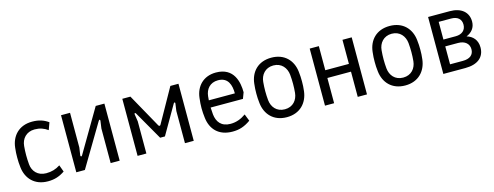

<svg xmlns="http://www.w3.org/2000/svg" viewBox="-22 -1062 4182 1625"><g transform="rotate(-15 2069.5 -249.5)"><path d="M256 12C315 12 358 -3 404 -34L382 -94C344 -69 305 -58 259 -58C184 -58 142 -109 137 -169C132 -224 132 -274 137 -329C142 -390 184 -442 258 -442C305 -442 339 -429 373 -405L396 -468C357 -496 314 -511 255 -511C138 -511 71 -435 60 -335C56 -304 55 -276 55 -249C55 -222 56 -195 60 -163C71 -64 138 12 256 12Z M506 0H581L802 -371C809 -384 818 -379 816 -368L807 -303V0H886V-500H810L589 -124C583 -114 574 -120 575 -129L585 -196V-500H506Z M1043 0H1120V-282L1110 -347C1109 -356 1118 -360 1123 -350L1267 -99H1309L1454 -350C1460 -360 1468 -356 1467 -347L1458 -282V0H1535V-500H1464L1298 -204C1293 -195 1285 -195 1279 -204L1114 -500H1043Z M1874 10C1932 10 1978 -4 2033 -43L2009 -104C1968 -75 1925 -58 1874 -58C1792 -58 1757 -109 1750 -174C1748 -195 1747 -216 1746 -235H2029L2049 -288C2049 -375 2024 -510 1865 -510C1753 -510 1687 -436 1676 -338C1672 -305 1670 -277 1670 -249C1670 -221 1672 -194 1676 -162C1688 -64 1751 10 1874 10ZM1747 -298 1750 -333C1756 -393 1794 -442 1865 -442C1955 -442 1975 -369 1975 -298Z M2350 11C2466 11 2533 -65 2545 -164C2549 -195 2550 -222 2550 -249C2550 -276 2549 -304 2545 -335C2534 -435 2466 -510 2350 -510C2233 -510 2166 -435 2155 -335C2151 -304 2150 -275 2150 -248C2150 -222 2151 -195 2155 -164C2166 -65 2233 11 2350 11ZM2350 -58C2278 -58 2238 -109 2232 -170C2227 -223 2227 -274 2232 -329C2237 -389 2278 -442 2350 -442C2422 -442 2462 -389 2468 -329C2473 -273 2473 -223 2468 -170C2462 -109 2422 -58 2350 -58Z M2685 0H2765V-221H2972V0H3053V-500H2972V-289H2765V-500H2685Z M3387 11C3503 11 3570 -65 3582 -164C3586 -195 3587 -222 3587 -249C3587 -276 3586 -304 3582 -335C3571 -435 3503 -510 3387 -510C3270 -510 3203 -435 3192 -335C3188 -304 3187 -275 3187 -248C3187 -222 3188 -195 3192 -164C3203 -65 3270 11 3387 11ZM3387 -58C3315 -58 3275 -109 3269 -170C3264 -223 3264 -274 3269 -329C3274 -389 3315 -442 3387 -442C3459 -442 3499 -389 3505 -329C3510 -273 3510 -223 3505 -170C3499 -109 3459 -58 3387 -58Z M3722 0H3915C4022 0 4084 -49 4084 -136C4084 -200 4047 -241 3994 -256C4041 -275 4072 -312 4072 -366C4072 -449 4011 -499 3912 -499H3722ZM3910 -64H3798V-221H3910C3971 -221 4006 -188 4006 -141C4006 -91 3971 -64 3910 -64ZM3906 -281H3798V-436H3906C3964 -436 3995 -407 3995 -360C3995 -312 3962 -281 3906 -281Z"/></g></svg>

Font: Finlandica
Style: Regular
Weight: 400
Designer: Niklas Ekholm, Juho Hiilivirta, Jaakko Suomalainen
Foundry: Helsinki Type Studio
Version: Version 2.000;Glyphs 3.2 (3202)